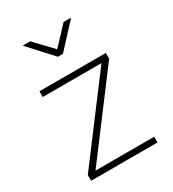

<svg xmlns="http://www.w3.org/2000/svg" viewBox="-178 -831 837 929"><g transform="rotate(-30 240.5 -366.0)"><path d="M55 -468V-500H426V-468L98 -32H426V0H55V-32L383 -468ZM216 -600 95 -732H137L231 -633L324 -732H366L244 -600Z"/></g></svg>

Font: TitilliumText22L Th
Style: Thin
Weight: 100
Designer: Campivisivi
Foundry: Campivisivi
Version: 1.000